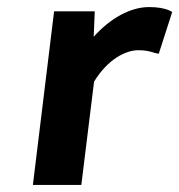

<svg xmlns="http://www.w3.org/2000/svg" viewBox="-20 -523 507 543"><path d="M246 -292C285 -356 336 -381 371 -381C392 -381 403 -378 419 -373L429 -371L467 -489L460 -493C444 -500 426 -503 401 -503C351 -503 293 -473 245 -419L248 -491H133L73 0H210Z"/></svg>

Font: Falling Sky
Style: SeBdObl
Weight: 600
Designer: Paul D. Hunt
Foundry: Adobe Systems Incorporated
Version: Version 1.02